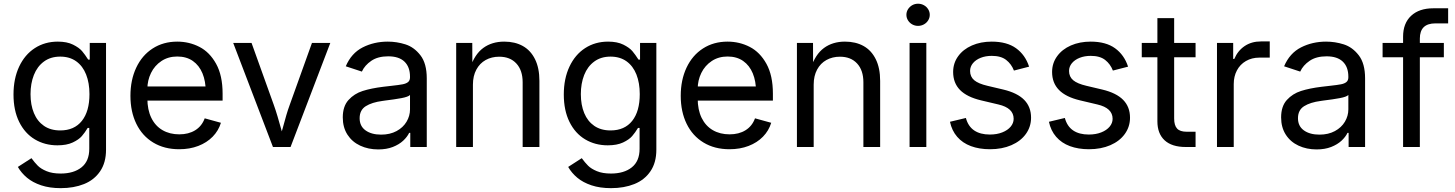

<svg xmlns="http://www.w3.org/2000/svg" viewBox="-20 -771 7630 1007"><path d="M73.7 104.5 145 58.6Q162.1 82 178.2 98.1Q194.3 114.3 224.1 126.7Q253.9 139.2 298.3 139.2Q366.7 139.2 407.5 106.7Q448.2 74.2 448.2 9.3V-100.1H439.9Q425.3 -75.7 409.2 -57.1Q393.1 -38.6 361.3 -23.7Q329.6 -8.8 281.2 -8.8Q215.3 -8.8 162.8 -40Q110.4 -71.3 80.6 -131.6Q50.8 -191.9 50.8 -275.4Q50.8 -358.4 80.3 -421.4Q109.9 -484.4 162.6 -518.6Q215.3 -552.7 283.2 -552.7Q331.1 -552.7 363 -536.9Q395 -521 410.4 -502.9Q425.8 -484.9 442.4 -458.5H450.7V-545.9H536.1V14.2Q536.1 82 505.1 127.4Q474.1 172.9 420.7 194.3Q367.2 215.8 298.3 215.8Q240.2 215.8 195.8 200.9Q151.4 186 121.6 161.1Q91.8 136.2 73.7 104.5ZM449.2 -277.3Q449.2 -335.9 431.6 -380.4Q414.1 -424.8 379.6 -449.5Q345.2 -474.1 295.9 -474.1Q245.6 -474.1 210.4 -448.2Q175.3 -422.4 157.7 -377.7Q140.1 -333 140.1 -277.3Q140.1 -220.7 158 -177.7Q175.8 -134.8 210.7 -110.8Q245.6 -86.9 295.9 -86.9Q369.6 -86.9 409.4 -137Q449.2 -187 449.2 -277.3Z M664.1 -268.6Q664.1 -351.6 694.6 -416.3Q725.1 -481 780.8 -516.8Q836.4 -552.7 909.7 -552.7Q972.2 -552.7 1025.9 -525.1Q1079.6 -497.6 1113.5 -436.3Q1147.5 -375 1147.5 -279.8V-243.2H723.6V-317.4H1100.1L1059.1 -290Q1059.1 -344.7 1042 -386.2Q1024.9 -427.7 991.5 -451.2Q958 -474.6 909.7 -474.6Q862.3 -474.6 826.7 -450.9Q791 -427.2 772 -388.2Q752.9 -349.1 752.9 -304.2V-254.9Q752.9 -195.3 773.7 -152.8Q794.4 -110.4 832.3 -88.4Q870.1 -66.4 920.4 -66.4Q969.2 -66.4 1003.9 -87.9Q1038.6 -109.4 1053.7 -150.4L1138.7 -127Q1126 -85.4 1095.5 -54.2Q1064.9 -22.9 1020 -5.6Q975.1 11.7 919.9 11.7Q841.8 11.7 783.9 -23.2Q726.1 -58.1 695.1 -121.6Q664.1 -185.1 664.1 -268.6Z M1203.1 -545.9H1299.3L1415.5 -222.2Q1425.8 -193.8 1435.8 -159.9Q1445.8 -126 1454.6 -94.2Q1467.3 -47.4 1474.1 -24.9H1441.9Q1453.1 -63 1461.9 -95.7Q1474.1 -140.6 1481.9 -167.5Q1489.7 -194.3 1500 -222.2L1616.2 -545.9H1712.4L1503.9 0H1411.6Z M1777.8 -155.3Q1777.8 -213.4 1807.9 -246.6Q1837.9 -279.8 1882.3 -293.9Q1926.8 -308.1 1990.2 -315.9L2032.7 -320.8Q2073.2 -325.2 2091.8 -328.9Q2110.4 -332.5 2120.4 -340.8Q2130.4 -349.1 2130.4 -365.7V-368.7Q2130.4 -419.9 2101.3 -447.8Q2072.3 -475.6 2016.1 -475.6Q1961.9 -475.6 1927.5 -452.1Q1893.1 -428.7 1877.9 -395.5L1793.5 -423.3Q1822.8 -492.2 1882.3 -522.5Q1941.9 -552.7 2013.7 -552.7Q2061 -552.7 2106.4 -538.3Q2151.9 -523.9 2185.1 -481Q2218.3 -438 2218.3 -359.9V0H2131.8V-74.2H2126Q2115.7 -52.7 2094.5 -33Q2073.2 -13.2 2040.3 -0.2Q2007.3 12.7 1963.9 12.7Q1911.6 12.7 1869.1 -7.1Q1826.7 -26.9 1802.2 -64.9Q1777.8 -103 1777.8 -155.3ZM2130.4 -197.3V-272.9Q2121.6 -263.2 2085.2 -256.3Q2048.8 -249.5 2000 -243.7L1986.3 -241.7Q1930.7 -234.4 1898.4 -214.1Q1866.2 -193.8 1866.2 -150.9Q1866.2 -109.4 1897.2 -87.2Q1928.2 -64.9 1979 -64.9Q2025.4 -64.9 2059.8 -83.5Q2094.2 -102.1 2112.3 -132.6Q2130.4 -163.1 2130.4 -197.3Z M2460.4 0H2372.6V-545.9H2457L2457.5 -413.6H2445.3Q2469.2 -486.3 2514.6 -519.5Q2560.1 -552.7 2624.5 -552.7Q2680.7 -552.7 2721.9 -529.8Q2763.2 -506.8 2786.1 -460.4Q2809.1 -414.1 2809.1 -346.7V0H2721.2V-339.4Q2721.2 -402.3 2688.2 -438Q2655.3 -473.6 2598.1 -473.6Q2558.6 -473.6 2527.3 -456.3Q2496.1 -439 2478.3 -405.8Q2460.4 -372.6 2460.4 -327.1Z M2960 104.5 3031.2 58.6Q3048.3 82 3064.5 98.1Q3080.6 114.3 3110.4 126.7Q3140.1 139.2 3184.6 139.2Q3252.9 139.2 3293.7 106.7Q3334.5 74.2 3334.5 9.3V-100.1H3326.2Q3311.5 -75.7 3295.4 -57.1Q3279.3 -38.6 3247.6 -23.7Q3215.8 -8.8 3167.5 -8.8Q3101.6 -8.8 3049.1 -40Q2996.6 -71.3 2966.8 -131.6Q2937 -191.9 2937 -275.4Q2937 -358.4 2966.6 -421.4Q2996.1 -484.4 3048.8 -518.6Q3101.6 -552.7 3169.4 -552.7Q3217.3 -552.7 3249.3 -536.9Q3281.2 -521 3296.6 -502.9Q3312 -484.9 3328.6 -458.5H3336.9V-545.9H3422.4V14.2Q3422.4 82 3391.4 127.4Q3360.4 172.9 3306.9 194.3Q3253.4 215.8 3184.6 215.8Q3126.5 215.8 3082 200.9Q3037.6 186 3007.8 161.1Q2978 136.2 2960 104.5ZM3335.4 -277.3Q3335.4 -335.9 3317.9 -380.4Q3300.3 -424.8 3265.9 -449.5Q3231.4 -474.1 3182.1 -474.1Q3131.8 -474.1 3096.7 -448.2Q3061.5 -422.4 3043.9 -377.7Q3026.4 -333 3026.4 -277.3Q3026.4 -220.7 3044.2 -177.7Q3062 -134.8 3096.9 -110.8Q3131.8 -86.9 3182.1 -86.9Q3255.9 -86.9 3295.7 -137Q3335.4 -187 3335.4 -277.3Z M3550.3 -268.6Q3550.3 -351.6 3580.8 -416.3Q3611.3 -481 3667 -516.8Q3722.7 -552.7 3795.9 -552.7Q3858.4 -552.7 3912.1 -525.1Q3965.8 -497.6 3999.8 -436.3Q4033.7 -375 4033.7 -279.8V-243.2H3609.9V-317.4H3986.3L3945.3 -290Q3945.3 -344.7 3928.2 -386.2Q3911.1 -427.7 3877.7 -451.2Q3844.2 -474.6 3795.9 -474.6Q3748.5 -474.6 3712.9 -450.9Q3677.2 -427.2 3658.2 -388.2Q3639.2 -349.1 3639.2 -304.2V-254.9Q3639.2 -195.3 3659.9 -152.8Q3680.7 -110.4 3718.5 -88.4Q3756.3 -66.4 3806.6 -66.4Q3855.5 -66.4 3890.1 -87.9Q3924.8 -109.4 3939.9 -150.4L4024.9 -127Q4012.2 -85.4 3981.7 -54.2Q3951.2 -22.9 3906.2 -5.6Q3861.3 11.7 3806.2 11.7Q3728 11.7 3670.2 -23.2Q3612.3 -58.1 3581.3 -121.6Q3550.3 -185.1 3550.3 -268.6Z M4247.6 0H4159.7V-545.9H4244.1L4244.6 -413.6H4232.4Q4256.3 -486.3 4301.8 -519.5Q4347.2 -552.7 4411.6 -552.7Q4467.8 -552.7 4509 -529.8Q4550.3 -506.8 4573.2 -460.4Q4596.2 -414.1 4596.2 -346.7V0H4508.3V-339.4Q4508.3 -402.3 4475.3 -438Q4442.4 -473.6 4385.3 -473.6Q4345.7 -473.6 4314.5 -456.3Q4283.2 -439 4265.4 -405.8Q4247.6 -372.6 4247.6 -327.1Z M4750.5 -545.9H4838.4V0H4750.5ZM4733.9 -693.4Q4733.9 -709 4742.2 -722.4Q4750.5 -735.8 4764.4 -743.7Q4778.3 -751.5 4794.9 -751.5Q4811.5 -751.5 4825.7 -743.7Q4839.8 -735.8 4848.1 -722.4Q4856.4 -709 4856.4 -693.4Q4856.4 -677.7 4848.1 -664.3Q4839.8 -650.9 4825.7 -643.1Q4811.5 -635.3 4794.9 -635.3Q4778.3 -635.3 4764.4 -643.1Q4750.5 -650.9 4742.2 -664.3Q4733.9 -677.7 4733.9 -693.4Z M4962.4 -132.3 5045.9 -152.3Q5057.6 -108.4 5089.4 -86.9Q5121.1 -65.4 5171.4 -65.4Q5208.5 -65.4 5236.8 -76.7Q5265.1 -87.9 5280.8 -106.7Q5296.4 -125.5 5296.4 -147.9Q5296.4 -176.3 5276.4 -195.1Q5256.3 -213.9 5216.3 -223.1L5125.5 -244.6Q5051.3 -262.2 5015.1 -299.1Q4979 -335.9 4979 -393.6Q4979 -439.5 5005.1 -475.8Q5031.2 -512.2 5077.4 -532.5Q5123.5 -552.7 5181.2 -552.7Q5261.2 -552.7 5309.3 -517.8Q5357.4 -482.9 5377.4 -421.4L5297.9 -400.9Q5284.7 -435.1 5257.3 -456.5Q5230 -478 5181.6 -478Q5149.4 -478 5123.5 -467.8Q5097.7 -457.5 5082.8 -439.5Q5067.9 -421.4 5067.9 -398.9Q5067.9 -368.7 5089.6 -350.3Q5111.3 -332 5159.7 -320.8L5242.2 -301.3Q5315.9 -283.7 5351.8 -247.1Q5387.7 -210.4 5387.7 -153.8Q5387.7 -106.4 5360.6 -68.6Q5333.5 -30.8 5284.4 -9.5Q5235.4 11.7 5172.4 11.7Q5116.2 11.7 5072.3 -4.6Q5028.3 -21 5000.2 -53.5Q4972.2 -85.9 4962.4 -132.3Z M5481.4 -132.3 5564.9 -152.3Q5576.7 -108.4 5608.4 -86.9Q5640.1 -65.4 5690.4 -65.4Q5727.5 -65.4 5755.9 -76.7Q5784.2 -87.9 5799.8 -106.7Q5815.4 -125.5 5815.4 -147.9Q5815.4 -176.3 5795.4 -195.1Q5775.4 -213.9 5735.4 -223.1L5644.5 -244.6Q5570.3 -262.2 5534.2 -299.1Q5498 -335.9 5498 -393.6Q5498 -439.5 5524.2 -475.8Q5550.3 -512.2 5596.4 -532.5Q5642.6 -552.7 5700.2 -552.7Q5780.3 -552.7 5828.4 -517.8Q5876.5 -482.9 5896.5 -421.4L5816.9 -400.9Q5803.7 -435.1 5776.4 -456.5Q5749 -478 5700.7 -478Q5668.5 -478 5642.6 -467.8Q5616.7 -457.5 5601.8 -439.5Q5586.9 -421.4 5586.9 -398.9Q5586.9 -368.7 5608.6 -350.3Q5630.4 -332 5678.7 -320.8L5761.2 -301.3Q5835 -283.7 5870.8 -247.1Q5906.7 -210.4 5906.7 -153.8Q5906.7 -106.4 5879.6 -68.6Q5852.5 -30.8 5803.5 -9.5Q5754.4 11.7 5691.4 11.7Q5635.3 11.7 5591.3 -4.6Q5547.4 -21 5519.3 -53.5Q5491.2 -85.9 5481.4 -132.3Z M6138.2 -675.8V-149.4Q6138.2 -113.3 6153.6 -96.7Q6168.9 -80.1 6203.6 -80.1H6250.5V0H6199.7Q6126 0 6088.1 -35.2Q6050.3 -70.3 6050.3 -134.8V-675.8ZM6250.5 -470.7H5968.3V-545.9H6250.5Z M6362.8 -545.9H6447.8V-461.9H6453.6Q6471.7 -504.9 6507.8 -529.3Q6543.9 -553.7 6593.3 -553.7H6639.6V-468.8H6585.4Q6545.4 -468.8 6514.6 -450.9Q6483.9 -433.1 6467.3 -401.6Q6450.7 -370.1 6450.7 -330.1V0H6362.8Z M6699.2 -155.3Q6699.2 -213.4 6729.2 -246.6Q6759.3 -279.8 6803.7 -293.9Q6848.1 -308.1 6911.6 -315.9L6954.1 -320.8Q6994.6 -325.2 7013.2 -328.9Q7031.7 -332.5 7041.7 -340.8Q7051.8 -349.1 7051.8 -365.7V-368.7Q7051.8 -419.9 7022.7 -447.8Q6993.7 -475.6 6937.5 -475.6Q6883.3 -475.6 6848.9 -452.1Q6814.5 -428.7 6799.3 -395.5L6714.8 -423.3Q6744.1 -492.2 6803.7 -522.5Q6863.3 -552.7 6935.1 -552.7Q6982.4 -552.7 7027.8 -538.3Q7073.2 -523.9 7106.4 -481Q7139.6 -438 7139.6 -359.9V0H7053.2V-74.2H7047.4Q7037.1 -52.7 7015.9 -33Q6994.6 -13.2 6961.7 -0.2Q6928.7 12.7 6885.3 12.7Q6833 12.7 6790.5 -7.1Q6748 -26.9 6723.6 -64.9Q6699.2 -103 6699.2 -155.3ZM7051.8 -197.3V-272.9Q7043 -263.2 7006.6 -256.3Q6970.2 -249.5 6921.4 -243.7L6907.7 -241.7Q6852.1 -234.4 6819.8 -214.1Q6787.6 -193.8 6787.6 -150.9Q6787.6 -109.4 6818.6 -87.2Q6849.6 -64.9 6900.4 -64.9Q6946.8 -64.9 6981.2 -83.5Q7015.6 -102.1 7033.7 -132.6Q7051.8 -163.1 7051.8 -197.3Z M7497.1 -727.5H7575.2V-648.4H7508.8Q7467.3 -648.4 7447 -628.4Q7426.8 -608.4 7426.8 -568.8V0H7338.9V-578.6Q7338.9 -648.9 7381.1 -688.2Q7423.3 -727.5 7497.1 -727.5ZM7552.7 -470.7H7231.4V-545.9H7552.7Z"/></svg>

Font: Inter RS Variable
Style: Regular
Weight: 400
Designer: Rasmus Andersson (customised by Maria Ramos and Noel Pretorius)
Foundry: rsms
Version: Version 3.001;Glyphs 3.2.3 (3260)